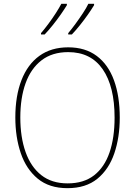

<svg xmlns="http://www.w3.org/2000/svg" viewBox="-20 -972 705 1002"><path d="M605 -358Q605 -255 576.5 -171.5Q548 -88 488 -39Q428 10 332 10Q237 10 177 -39.5Q117 -89 88.5 -172.5Q60 -256 60 -359Q60 -471 92 -553.5Q124 -636 185.5 -680.5Q247 -725 336 -725Q425 -725 485 -680Q545 -635 575 -552.5Q605 -470 605 -358ZM86 -359Q86 -256 113.5 -178.5Q141 -101 195.5 -58Q250 -15 333 -15Q417 -15 471 -57Q525 -99 551.5 -176Q578 -253 578 -358Q578 -521 516 -610.5Q454 -700 336 -700Q252 -700 196.5 -657Q141 -614 113.5 -537.5Q86 -461 86 -359ZM471 -945Q459 -925 439.5 -897Q420 -869 397.5 -841Q375 -813 355 -792H336V-799Q353 -819 373.5 -847Q394 -875 412.5 -903Q431 -931 441 -952H471ZM329 -945Q317 -925 297.5 -897Q278 -869 255.5 -841Q233 -813 213 -792H194V-799Q212 -820 232.5 -847.5Q253 -875 271 -903Q289 -931 300 -952H329Z"/></svg>

Font: Noto Sans Myanmar SemiCondensed Thin
Style: Regular
Weight: 100
Width: 4
Designer: Monotype Design Team
Foundry: Monotype Imaging Inc.
Version: Version 2.107; ttfautohint (v1.8.4.7-5d5b)